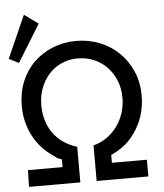

<svg xmlns="http://www.w3.org/2000/svg" viewBox="-58 -922 829 973"><g transform="rotate(-5 356.0 -435.5)"><path d="M52 -85H228V-124Q210 -132 208 -132Q207 -132 207 -132Q207 -131 209 -130Q211 -129 211 -129Q210 -130 178 -153Q137 -182 108.5 -221.5Q80 -261 64.5 -309Q49 -357 49 -411Q49 -479 72 -535Q95 -591 136 -631Q177 -671 232.5 -693.5Q288 -716 352 -716Q416 -716 472 -693.5Q528 -671 569.5 -630.5Q611 -590 635 -534Q659 -478 659 -411Q659 -357 643.5 -309Q628 -261 599.5 -221.5Q571 -182 539 -159.5Q507 -137 479 -125V-85H657V0H394V-181Q430 -190 460.5 -211Q491 -232 513.5 -262Q536 -292 548.5 -329.5Q561 -367 561 -410Q561 -455 545.5 -494.5Q530 -534 502.5 -563.5Q475 -593 436.5 -610Q398 -627 352 -627Q307 -627 269.5 -610Q232 -593 205 -563Q178 -533 163 -493Q148 -453 148 -406Q148 -366 158.5 -330Q169 -294 190 -264.5Q211 -235 241.5 -214Q272 -193 311 -181V0H50ZM171 -820 54 -630 4 -655 100 -871Z"/></g></svg>

Font: Rising Sun
Style: Regular
Weight: 400
Designer: Matt McInerney, Pablo Impallari, Rodrigo Fuenzalida (Raleway font), Stephen Hutchings (Greek), Cristiano Sobral (main ch
Foundry: The Rising Sun Project Authors
Version: Version 4.327; ttfautohint (v1.8.4.7-5d5b-dirty)